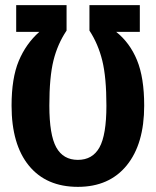

<svg xmlns="http://www.w3.org/2000/svg" viewBox="-20 -712 606 747"><path d="M25 -301Q25 -408 53 -475Q81 -542 133 -588H43V-692H239V-593Q204 -541 188 -476.5Q172 -412 172 -301Q172 -187 199 -138.5Q226 -90 283 -90Q340 -90 367 -138.5Q394 -187 394 -301Q394 -411 378 -476Q362 -541 328 -593V-692H524V-588H432Q485 -546 513 -478Q541 -410 541 -301Q541 -152 473 -68.5Q405 15 283 15Q160 15 92.5 -67.5Q25 -150 25 -301Z"/></svg>

Font: Fira Sans Compressed SemiBold
Style: Regular
Weight: 600
Width: 1
Designer: bBox Type GmbH & Carrois Corporate GbR & Edenspiekermann AG
Foundry: bBox Type GmbH & Carrois Corporate GbR & Edenspiekermann AG
Version: Version 4.301